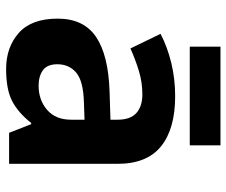

<svg xmlns="http://www.w3.org/2000/svg" viewBox="-78 -672 759 644"><g transform="rotate(90 302.0 -349.5)"><path d="M302 -557Q412 -557 470.5 -509.5Q529 -462 529 -364V0H425L396 -74H392Q357 -30 318 -10Q279 10 211 10Q138 10 90 -32.5Q42 -75 42 -163Q42 -250 103 -291.5Q164 -333 286 -337L381 -340V-364Q381 -407 358.5 -427Q336 -447 296 -447Q256 -447 218 -435.5Q180 -424 142 -407L93 -508Q137 -531 190.5 -544Q244 -557 302 -557ZM323 -251Q251 -249 223 -225Q195 -201 195 -162Q195 -128 215 -113.5Q235 -99 267 -99Q315 -99 348 -127.5Q381 -156 381 -208V-253ZM467 -709V-606H136V-709Z"/></g></svg>

Font: Noto Sans NKo Unjoined
Style: Bold
Weight: 700
Designer: Monotype Design Team
Foundry: Monotype Imaging Inc.
Version: Version 2.004